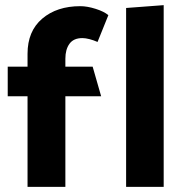

<svg xmlns="http://www.w3.org/2000/svg" viewBox="-20 -726 723 746"><path d="M292 -702Q319 -702 352 -691.5Q385 -681 401 -667L359 -563Q343 -570 327.5 -574Q312 -578 300 -578Q266 -578 250 -556Q234 -534 234 -498V-467H340L373 -352H234V0H87V-352H10V-467H87V-517Q87 -605 144 -653.5Q201 -702 292 -702ZM616 -706V0H470V-695Z"/></svg>

Font: Palanquin Dark Medium
Style: Regular
Weight: 500
Designer: Pria Ravichandran
Version: Version 1.001